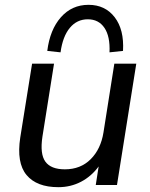

<svg xmlns="http://www.w3.org/2000/svg" viewBox="-20 -767 622 796"><path d="M222 9Q132 9 90 -41.5Q48 -92 64 -197L113 -503H204L156 -201Q145 -129 168 -97Q191 -65 249 -65Q314 -65 356 -107Q398 -149 409 -218L454 -503H545L465 0H377L389 -77Q359 -36 316 -13.5Q273 9 222 9ZM231 -550 176 -556Q187 -644 232.5 -695.5Q278 -747 347 -747Q416 -747 455.5 -695.5Q495 -644 490 -556L434 -550Q437 -616 413 -651.5Q389 -687 344 -687Q299 -687 269.5 -651.5Q240 -616 231 -550Z"/></svg>

Font: Mulish Medium
Style: Italic
Weight: 500
Italic angle: -9°
Designer: Vernon Adams
Foundry: Vernon Adams
Version: Version 3.603; ttfautohint (v1.8.3)